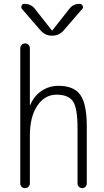

<svg xmlns="http://www.w3.org/2000/svg" viewBox="-20 -975 540 995"><path d="M188.5 -819.3 93.8 -928.7Q87.9 -935.5 91.8 -945.3Q95.7 -955.1 106.4 -955.1Q141.6 -955.1 161.1 -928.7L248 -818.4Q249 -817.4 250 -817.4L252 -818.4L338.9 -928.7Q358.4 -955.1 393.6 -955.1Q403.3 -955.1 408.2 -945.3Q413.1 -935.5 406.2 -928.7L311.5 -819.3Q287.1 -790 250 -790Q212.9 -790 188.5 -819.3ZM85 -25.4V-724.6Q85 -735.4 92.3 -742.7Q99.6 -750 109.9 -750Q120.1 -750 127.4 -743.2Q134.8 -736.3 134.8 -724.6V-430.7Q134.8 -429.7 135.7 -429.7Q136.7 -429.7 136.7 -430.7Q156.2 -477.5 195.3 -503.9Q234.4 -530.3 283.2 -530.3Q363.3 -530.3 396.5 -482.9Q429.7 -435.5 429.7 -320.3V-24.4Q429.7 -14.6 422.9 -7.3Q416 0 406.2 0Q396.5 0 389.2 -6.8Q381.8 -13.7 381.8 -24.4V-310.5Q381.8 -416 357.9 -450.2Q334 -484.4 272.9 -484.4Q211.9 -484.4 173.3 -427.2Q134.8 -370.1 134.8 -271.5V-25.4Q134.8 -14.6 127.4 -7.3Q120.1 0 109.9 0Q99.6 0 92.3 -6.8Q85 -13.7 85 -25.4Z"/></svg>

Font: Rounded-X Mgen+ 2m light
Style: Regular
Weight: 200
Designer: [Source Han Sans]
Ryoko NISHIZUKA  (kana & ideographs); Paul D. Hunt (Latin, Greek & Cyrillic); Wenlong ZHANG  (bopomofo
Version: Version 1.059.20150602